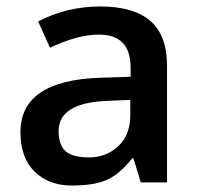

<svg xmlns="http://www.w3.org/2000/svg" viewBox="-20 -570 620 600"><path d="M387.2 -210.9V-257.8L317.9 -254.9Q163.1 -249.5 163.1 -160.6Q163.1 -117.7 184.6 -97.9Q206.1 -78.1 258.8 -78.1Q311.5 -78.1 349.4 -113Q387.2 -147.9 387.2 -210.9ZM502 -363.8V0H419.9L397 -75.2H393.1Q354 -25.9 314.5 -8.1Q274.9 9.8 204.1 9.8Q133.3 9.8 88.6 -33.2Q43.9 -76.2 43.9 -157.2Q43.9 -319.3 294.9 -327.1L388.2 -330.1V-358.9Q388.2 -461.9 289.1 -461.9Q223.1 -461.9 136.2 -420.9L99.1 -502.9Q189 -549.8 293 -549.8Q397 -549.8 449.5 -504.9Q502 -460 502 -363.8Z"/></svg>

Font: OpenSans-Semibold
Style: Regular
Weight: 600
Foundry: Ascender Corporation
Version: Version 1.10